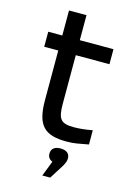

<svg xmlns="http://www.w3.org/2000/svg" viewBox="-125 -694 669 964"><g transform="rotate(15 209.0 -212.5)"><path d="M285 -70C218 -70 201 -88 201 -169V-422H376V-500H201V-630H110V-500H37V-422H110V-165C110 -33 152 9 269 9C307 9 332 3 381 -6V-80C342 -73 314 -70 285 -70ZM195 205H236L284 129C293 112 297 102 297 90V89C297 65 281 50 249 50C217 50 201 65 201 89V90C201 107 210 119 226 125Z"/></g></svg>

Font: LT Wave Alt
Style: Regular
Weight: 400
Designer: Daniel Lyons
Version: Version 2.5 (Glyphs App)